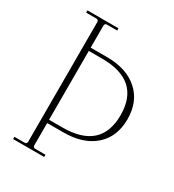

<svg xmlns="http://www.w3.org/2000/svg" viewBox="-156 -722 739 814"><g transform="rotate(30 213.5 -315.0)"><path d="M33 0V-11H82Q94 -11 94 -23V-607Q94 -619 82 -619H33V-630H185V-619H135Q124 -619 124 -607V-500H204Q300 -500 355.5 -450.5Q411 -401 411 -315Q411 -229 355.5 -180Q300 -131 204 -131H124V-23Q124 -11 135 -11H185V0ZM189 -484H124V-147H189Q377 -147 377 -315Q377 -484 189 -484Z"/></g></svg>

Font: Arapey Thin-Display
Style: Regular
Weight: 100
Designer: Eduardo Rodriguez Tunni
Foundry: Eduardo Rodriguez Tunni
Version: Version 4.000